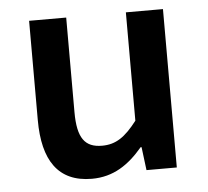

<svg xmlns="http://www.w3.org/2000/svg" viewBox="-43 -536 641 593"><g transform="rotate(-5 278.0 -239.5)"><path d="M219 12C286 12 334 -21 377 -72H380L389 0H483V-491H368V-155C331 -107 302 -87 259 -87C206 -87 183 -117 183 -198V-491H68V-183C68 -59 114 12 219 12Z"/></g></svg>

Font: DAIFUKU Sans Semibold
Style: Regular
Weight: 600
Designer: Original font ‘Source Sans 3’ : Paul D. Hunt
Foundry: Daifuku
Version: Version 1.000